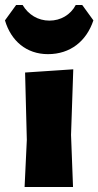

<svg xmlns="http://www.w3.org/2000/svg" viewBox="-56 -753 396 773"><path d="M43 0H238L230 -210L239 -474L45 -461L52 -190ZM137 -535C227 -535 292 -587 320 -671L275 -733H249C228 -693 188 -670 143 -670C97 -670 58 -694 35 -733H9L-36 -671C-12 -589 50 -535 137 -535Z"/></svg>

Font: Luna Sans Black
Style: Regular
Weight: 900
Designer: Juan Pablo del Peral
Foundry: Huerta Tipografica
Version: Version 2.001; ttfautohint (v1.5)